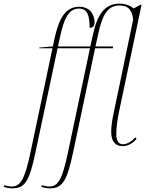

<svg xmlns="http://www.w3.org/2000/svg" viewBox="-160 -790 811 1050"><path d="M-93 240C-24 240 1 203 35 38L155 -526H332L212 42C180 193 158 230 109 230C96 230 79 226 69 223L66 232C78 236 95 240 112 240C181 240 206 203 241 38L360 -526H457L459 -536H362L378 -608C399 -708 430 -760 492 -760C544 -760 564 -732 568 -682L465 -188C455 -142 448 -105 448 -69C448 -13 474 9 510 9C541 9 566 -6 587 -31L580 -39C563 -19 537 -1 512 -1C491 -1 476 -16 476 -58C476 -96 483 -142 493 -189L614 -763L608 -764L571 -744C553 -759 527 -770 494 -770C414 -770 373 -713 349 -604L334 -536H157L169 -591C190 -688 215 -743 272 -743C317 -743 330 -708 330 -638C350 -638 357 -649 357 -668C357 -712 330 -753 274 -753C199 -753 164 -692 140 -587L129 -536L55 -530V-526H127L7 42C-25 193 -48 230 -97 230C-110 230 -127 226 -136 223L-140 232C-127 236 -110 240 -93 240Z"/></svg>

Font: Noto Serif Display Condensed Thin
Style: Italic
Weight: 100
Width: 3
Italic angle: -12°
Designer: Monotype Design Team
Foundry: Monotype Imaging Inc.
Version: Version 2.009